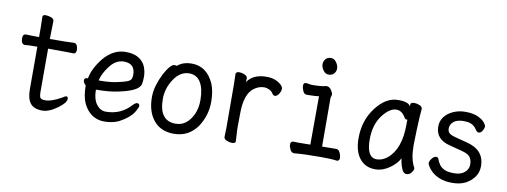

<svg xmlns="http://www.w3.org/2000/svg" viewBox="-60 -1026 3620 1371"><g transform="rotate(10 1750.0 -340.0)"><path d="M281 24Q222 24 195.5 -9Q169 -42 169 -110V-419Q97 -419 79 -416Q51 -416 51 -461Q51 -491 75 -491Q105 -489 169 -489V-559Q167 -615 167 -635Q167 -651 189 -651Q207 -651 228.5 -643.5Q250 -636 250 -617Q248 -563 247 -489Q383 -489 422 -492Q438 -492 444.5 -476Q451 -460 451 -446Q451 -417 429 -417Q409 -417 390 -418Q371 -419 247 -419V-108Q247 -72 255 -62Q263 -52 292 -52Q336 -52 408 -93Q426 -106 435 -106Q447 -106 447 -89Q447 -61 391 -20Q331 24 281 24Z M650 -258Q715 -258 759.5 -266.5Q804 -275 832.5 -284Q861 -293 869.5 -304.5Q878 -316 878 -341Q878 -422 797 -422Q739 -422 695.5 -365Q652 -308 642 -258ZM730 24Q680 24 641 -3Q602 -30 579.5 -79Q557 -128 557 -207Q538 -223 538 -241Q538 -260 564 -260Q577 -333 639 -410Q708 -492 797 -492Q857 -492 892.5 -469.5Q928 -447 942 -412Q956 -377 956 -340Q956 -306 951 -285Q937 -229 766 -199Q709 -190 634 -190Q634 -122 662 -84.5Q690 -47 730 -47Q840 -47 912 -128Q930 -146 941 -146Q959 -146 959 -128Q959 -118 945 -94Q918 -40 833 4Q789 24 730 24Z M1236 -49Q1318 -49 1362 -143Q1382 -189 1382 -245Q1382 -327 1354 -373.5Q1326 -420 1271 -420Q1206 -420 1161 -352.5Q1116 -285 1116 -208Q1116 -49 1236 -49ZM1236 24Q1141 24 1089 -39Q1037 -102 1037 -207Q1037 -251 1050.5 -295Q1064 -339 1082.5 -375.5Q1101 -412 1121 -436Q1141 -460 1155 -460Q1171 -460 1173 -457Q1212 -492 1277 -492Q1386 -492 1438 -376Q1460 -323 1460 -245Q1460 -148 1405 -64Q1342 24 1236 24Z M1680 -429Q1721 -492 1820 -492Q1882 -492 1923 -457Q1941 -441 1941 -426Q1941 -408 1928 -388Q1915 -368 1899 -368Q1889 -368 1880 -381Q1870 -398 1850.5 -406.5Q1831 -415 1817 -415Q1777 -415 1743 -390Q1678 -343 1678 -201Q1677 -163 1677 -106Q1677 -75 1679.5 -46Q1682 -17 1682 0Q1682 16 1656 16Q1639 16 1618 7.5Q1597 -1 1597 -18L1599 -81Q1599 -378 1598 -398Q1596 -454 1596 -474Q1598 -490 1622 -490Q1639 -490 1660 -481.5Q1681 -473 1681 -456Q1681 -436 1680 -429Z M2250 -584Q2228 -584 2212 -606Q2196 -628 2196 -650Q2196 -671 2209.5 -687.5Q2223 -704 2250 -704Q2272 -704 2288 -681.5Q2304 -659 2304 -636Q2304 -616 2290 -600Q2276 -584 2250 -584ZM2107 12Q2087 12 2077 -9Q2067 -30 2067 -45Q2067 -69 2088 -69L2128 -68L2210 -69Q2211 -110 2211 -420Q2181 -416 2158 -416Q2135 -416 2123 -415Q2104 -415 2094.5 -437Q2085 -459 2085 -474Q2085 -497 2105 -497Q2139 -491 2148 -491Q2216 -491 2250 -501Q2278 -501 2293 -469Q2300 -457 2300 -449Q2300 -441 2297 -434.5Q2294 -428 2294 -416Q2294 -129 2295 -70Q2384 -70 2397 -71Q2416 -71 2425.5 -49Q2435 -27 2435 -12Q2435 11 2415 11Q2380 5 2304 5Q2172 5 2107 12Z M2694 -48Q2734 -48 2770 -77Q2861 -150 2861 -330V-358Q2863 -360 2863 -362Q2863 -365 2854.5 -365Q2846 -365 2841 -373Q2814 -422 2773 -422Q2723 -422 2672 -354Q2621 -286 2621 -180Q2621 -48 2694 -48ZM2695 24Q2624 24 2582.5 -28Q2541 -80 2541 -175Q2541 -304 2613 -398Q2685 -492 2773 -492Q2849 -492 2863 -461V-475Q2863 -491 2891 -491Q2908 -491 2928.5 -482.5Q2949 -474 2949 -458Q2944 -411 2940 -306Q2937 -225 2937 -193Q2937 -93 2969 -36L2971 -29Q2971 -17 2957 1Q2943 19 2922 19Q2902 19 2890.5 -4.5Q2879 -28 2873 -57L2868 -86Q2848 -45 2798.5 -10.5Q2749 24 2695 24Z M3255 24Q3200 24 3163.5 9Q3127 -6 3106 -25.5Q3085 -45 3075 -62.5Q3065 -80 3065 -85Q3065 -101 3080 -120Q3095 -139 3110 -139Q3125 -139 3128 -127Q3135 -107 3147.5 -88.5Q3160 -70 3184.5 -58Q3209 -46 3255 -46Q3305 -46 3332 -70Q3359 -94 3359 -126Q3359 -160 3344 -180.5Q3329 -201 3283.5 -212.5Q3238 -224 3194 -236Q3087 -261 3087 -356Q3087 -396 3110.5 -426.5Q3134 -457 3174 -474.5Q3214 -492 3260 -492Q3317 -492 3351.5 -476Q3386 -460 3401 -441Q3416 -422 3416 -413Q3416 -406 3412 -395.5Q3408 -385 3399.5 -374Q3391 -363 3377 -363Q3366 -363 3355 -380Q3332 -417 3288 -423Q3274 -425 3260 -425Q3212 -425 3187.5 -404.5Q3163 -384 3163 -354Q3163 -335 3174 -323Q3185 -311 3218 -302L3305 -279Q3437 -248 3437 -128Q3437 -46 3352 3Q3311 24 3255 24Z"/></g></svg>

Font: LXGW WenKai Mono
Style: Bold
Weight: 700
Designer: Fontworks Inc.
Version: Version 1.250;January 17, 2023